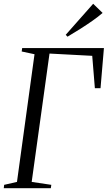

<svg xmlns="http://www.w3.org/2000/svg" viewBox="-23 -998 571 1018"><path d="M-3 0 -1 -18 67 -33.5 160 -710.5 92 -725 94.5 -743H528L510 -530.5H480L466 -702L239.5 -714L145 -33.5L249 -18L246.5 0ZM335 -803.5 325.5 -813.5 471 -978 521 -929.5Q498.5 -910 468.8 -889Q439 -868 404.8 -846.2Q370.5 -824.5 335 -803.5Z"/></svg>

Font: Merriweather 144pt Light
Style: Italic
Weight: 300
Italic angle: -7.8°
Version: Version 2.101